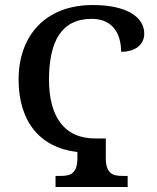

<svg xmlns="http://www.w3.org/2000/svg" viewBox="-20 -744 623 764"><path d="M201 0H488V-44H467C429 -44 401 -53 401 -115V-193H359C231 -193 175 -286 175 -427C175 -577 223 -669 345 -669C434 -669 462 -602 462 -538C518 -538 554 -566 554 -610C554 -674 488 -724 349 -724C158 -724 54 -599 54 -428C54 -264 135 -157 288 -139V-115C288 -53 260 -44 222 -44H201Z"/></svg>

Font: Noto Serif SemiCondensed Medium
Style: Regular
Weight: 500
Width: 4
Designer: Monotype Design Team
Foundry: Monotype Imaging Inc.
Version: Version 2.014